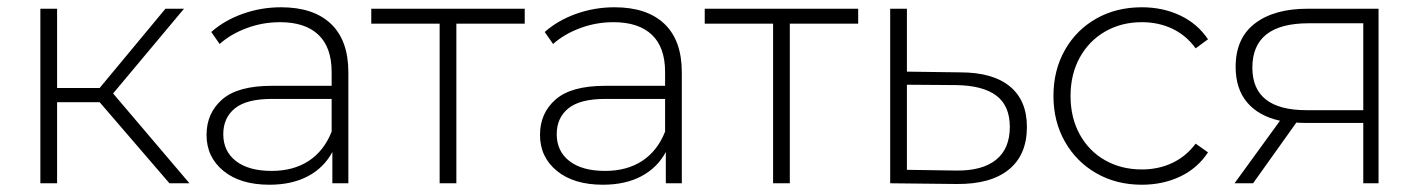

<svg xmlns="http://www.w3.org/2000/svg" viewBox="-20 -504 3901 528"><path d="M254 -223H137V0H91V-480H137V-262H254L435 -480H486L291 -247L501 0H446Z M938 -305V0H894V-86Q871 -43 827 -19.5Q783 4 721 4Q641 4 594.5 -34Q548 -72 548 -133Q548 -193 591 -230.5Q634 -268 727 -268H892V-306Q892 -374 855.5 -408.5Q819 -443 750 -443Q702 -443 658 -426.5Q614 -410 584 -383L561 -416Q597 -448 647.5 -466Q698 -484 753 -484Q842 -484 890 -438.5Q938 -393 938 -305ZM892 -142V-232H728Q658 -232 626 -206Q594 -180 594 -135Q594 -88 629 -61Q664 -34 727 -34Q787 -34 829 -61.5Q871 -89 892 -142Z M1423 -439H1235V0H1189V-439H1001V-480H1423Z M1855 -305V0H1811V-86Q1788 -43 1744 -19.5Q1700 4 1638 4Q1558 4 1511.5 -34Q1465 -72 1465 -133Q1465 -193 1508 -230.5Q1551 -268 1644 -268H1809V-306Q1809 -374 1772.5 -408.5Q1736 -443 1667 -443Q1619 -443 1575 -426.5Q1531 -410 1501 -383L1478 -416Q1514 -448 1564.5 -466Q1615 -484 1670 -484Q1759 -484 1807 -438.5Q1855 -393 1855 -305ZM1809 -142V-232H1645Q1575 -232 1543 -206Q1511 -180 1511 -135Q1511 -88 1546 -61Q1581 -34 1644 -34Q1704 -34 1746 -61.5Q1788 -89 1809 -142Z M2340 -439H2152V0H2106V-439H1918V-480H2340Z M2804 -155Q2804 -78 2754 -37.5Q2704 3 2610 2L2428 0V-480H2474V-307L2621 -305Q2710 -305 2757 -266.5Q2804 -228 2804 -155ZM2757 -155Q2757 -213 2720 -241Q2683 -269 2609 -270L2474 -271V-37L2609 -35Q2681 -34 2719 -64.5Q2757 -95 2757 -155Z M2877 -240Q2877 -311 2908.5 -366.5Q2940 -422 2995 -453Q3050 -484 3120 -484Q3178 -484 3225.5 -461.5Q3273 -439 3302 -396L3268 -371Q3242 -407 3204 -425Q3166 -443 3120 -443Q3064 -443 3019.5 -417.5Q2975 -392 2949.5 -346Q2924 -300 2924 -240Q2924 -180 2949.5 -134Q2975 -88 3019.5 -63Q3064 -38 3120 -38Q3166 -38 3204 -56Q3242 -74 3268 -109L3302 -85Q3273 -41 3225.5 -18.5Q3178 4 3120 4Q3050 4 2995 -27.5Q2940 -59 2908.5 -114.5Q2877 -170 2877 -240Z M3771 -480V0H3729V-166H3569Q3552 -166 3545 -167L3426 0H3375L3500 -172Q3441 -185 3409.5 -222.5Q3378 -260 3378 -320Q3378 -399 3431 -439.5Q3484 -480 3576 -480ZM3573 -201H3729V-440H3579Q3424 -440 3424 -318Q3424 -201 3573 -201Z"/></svg>

Font: Montserrat Ace
Style: Light
Weight: 300
Designer: Julieta Ulanovsky
Foundry: Julieta Ulanovsky
Version: Version 1